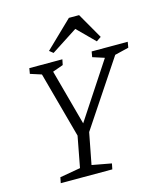

<svg xmlns="http://www.w3.org/2000/svg" viewBox="-119 -894 835 982"><g transform="rotate(-15 299.0 -403.0)"><path d="M80 0 86 -30 195 -49 226 -213 131 -562 72 -581 77 -610H252L246 -581L190 -561L270 -266L464 -561L402 -581L407 -610H598L593 -580L519 -562L288 -215L256 -49L359 -30L353 0ZM217 -653 197 -669 339 -806H393L471 -670L446 -653L356 -743Z"/></g></svg>

Font: Manuale Light
Style: Italic
Weight: 300
Italic angle: -11°
Version: Version 1.002